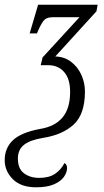

<svg xmlns="http://www.w3.org/2000/svg" viewBox="-64 -556 440 816"><path d="M89 240Q25 240 -9.5 205.5Q-44 171 -44 125Q-44 73 -9 40Q26 7 106 -8Q169 -18 201.5 -56.5Q234 -95 234 -165Q234 -221 208.5 -250Q183 -279 141 -279H109L117 -312L274 -483H164Q137 -483 125.5 -472.5Q114 -462 98 -426L93 -414H62L98 -536H351L346 -508L171 -316Q210 -315 238.5 -293Q267 -271 282 -237.5Q297 -204 297 -167Q297 -71 249.5 -27Q202 17 119 30Q64 39 38 59.5Q12 80 12 118Q12 161 38 180.5Q64 200 103 200Q144 200 169.5 183Q195 166 210 137Q221 143 221 158Q221 177 207.5 196Q194 215 165 227.5Q136 240 89 240Z"/></svg>

Font: Noto Serif ExtraCondensed Light
Style: Italic
Weight: 300
Width: 2
Italic angle: -12°
Designer: Monotype Design Team
Foundry: Monotype Imaging Inc.
Version: Version 2.014; ttfautohint (v1.8.4.7-5d5b)